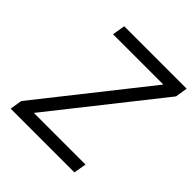

<svg xmlns="http://www.w3.org/2000/svg" viewBox="-197 -878 1020 1020"><g transform="rotate(45 313.0 -368.0)"><path d="M51 -68 523 -664H145L157 -736H626L615 -667L143 -71H531L519 0H40Z"/></g></svg>

Font: Exo
Style: Italic
Weight: 400
Italic angle: -9°
Designer: Natanael Gama
Foundry: Natanael Gama
Version: Version 1.500; ttfautohint (v1.6)